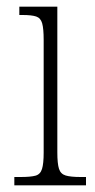

<svg xmlns="http://www.w3.org/2000/svg" viewBox="-20 -556 286 576"><path d="M23 0V-25H42Q72 -25 86.5 -29Q101 -33 106 -49Q111 -65 111 -98V-436Q111 -470 106.5 -486Q102 -502 88.5 -506.5Q75 -511 48 -511H38V-536H152V-99Q152 -65 157 -49.5Q162 -34 177 -29.5Q192 -25 222 -25H238V0Z"/></svg>

Font: Noto Serif Khmer Condensed ExtraLight
Style: Regular
Weight: 250
Width: 3
Designer: Danh Hong and the Monotype Design Team
Foundry: Monotype Imaging Inc.
Version: Version 2.004